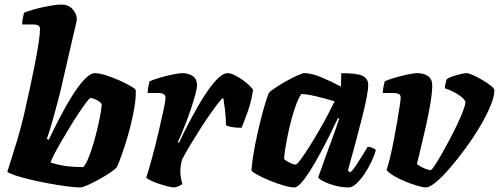

<svg xmlns="http://www.w3.org/2000/svg" viewBox="-20 -820 2183 840"><path d="M331 0Q307 0 270.5 -5Q234 -10 193 -17.5Q152 -25 114 -34Q76 -43 48.5 -52Q21 -61 12 -68Q16 -82 28 -119Q40 -156 55.5 -207.5Q71 -259 84 -314Q97 -370 109.5 -428Q122 -486 132.5 -539Q143 -592 149 -632.5Q155 -673 155 -692Q155 -705 147 -709Q139 -713 125 -713H77Q77 -727 80 -741.5Q83 -756 85 -764Q100 -771 131 -779.5Q162 -788 195 -794Q228 -800 250 -800Q279 -800 297.5 -780Q316 -760 316 -734Q316 -730 311.5 -711.5Q307 -693 301 -667L256 -472Q245 -422 232 -372.5Q219 -323 207 -281.5Q195 -240 185 -213L193 -208Q214 -252 240 -302.5Q266 -353 294 -398Q322 -443 348.5 -471.5Q375 -500 396 -500Q413 -500 442 -491Q471 -482 500.5 -469Q530 -456 551.5 -443.5Q573 -431 574 -425Q575 -390 567.5 -347Q560 -304 548.5 -259.5Q537 -215 524.5 -177.5Q512 -140 502.5 -115.5Q493 -91 490 -87Q484 -80 463 -65.5Q442 -51 415 -36Q388 -21 364.5 -10.5Q341 0 331 0ZM344 -89Q355 -100 366.5 -127.5Q378 -155 388.5 -191Q399 -227 407.5 -263Q416 -299 420.5 -326.5Q425 -354 425 -365Q417 -376 401.5 -383.5Q386 -391 376 -391Q372 -391 358.5 -373.5Q345 -356 326 -327.5Q307 -299 286.5 -265.5Q266 -232 247.5 -200Q229 -168 216.5 -143.5Q204 -119 201 -109Q248 -95 280.5 -92Q313 -89 344 -89Z M743 0Q732 0 712.5 -5Q693 -10 672.5 -17Q652 -24 637 -31.5Q622 -39 620 -44Q632 -80 646 -132Q660 -184 673 -239Q686 -294 695 -337Q700 -359 702 -372Q704 -385 704 -393Q704 -413 673 -413H626Q626 -426 629 -441Q632 -456 634 -464Q648 -471 677 -479.5Q706 -488 734.5 -494Q763 -500 777 -500Q805 -500 823.5 -487Q842 -474 842 -448Q842 -435 835 -408.5Q828 -382 817.5 -350Q807 -318 795 -287Q783 -256 773 -232Q763 -208 758 -199L763 -195Q779 -230 800 -270.5Q821 -311 844 -351.5Q867 -392 890.5 -425.5Q914 -459 936 -479.5Q958 -500 975 -500Q989 -500 1007 -491Q1025 -482 1042.5 -469.5Q1060 -457 1072.5 -444.5Q1085 -432 1087 -426Q1079 -374 1064 -332Q1049 -290 1037 -261Q1008 -261 992 -264.5Q976 -268 969 -272Q968 -312 963.5 -346Q959 -380 957 -391Q952 -391 937 -372Q922 -353 900.5 -322.5Q879 -292 856 -256Q833 -220 812 -185Q791 -150 777 -123Q769 -96 769 -69Q769 -45 778 -15Q771 -10 761 -5.5Q751 -1 743 0Z M1268 0Q1250 0 1219.5 -9Q1189 -18 1157.5 -31Q1126 -44 1104 -56.5Q1082 -69 1080 -75Q1083 -112 1090.5 -155.5Q1098 -199 1108 -243Q1118 -287 1128 -324Q1138 -361 1146 -385.5Q1154 -410 1157 -414Q1162 -421 1183 -435Q1204 -449 1230.5 -464Q1257 -479 1280 -489.5Q1303 -500 1313 -500Q1342 -500 1385.5 -482Q1429 -464 1472 -441L1473 -500Q1544 -500 1567.5 -487.5Q1591 -475 1591 -448Q1591 -413 1567 -317Q1543 -221 1502 -73L1513 -66Q1524 -76 1537.5 -96Q1551 -116 1565 -139Q1579 -162 1589 -178Q1598 -178 1610 -173Q1622 -168 1624 -163Q1619 -142 1606 -114.5Q1593 -87 1575.5 -60.5Q1558 -34 1539.5 -17Q1521 0 1505 0Q1476 0 1446 -8Q1416 -16 1395.5 -26.5Q1375 -37 1372 -44L1420 -177Q1427 -196 1433 -212.5Q1439 -229 1446.5 -249.5Q1454 -270 1464 -301L1459 -304Q1443 -270 1422.5 -229Q1402 -188 1380 -147.5Q1358 -107 1337 -73.5Q1316 -40 1298 -20Q1280 0 1268 0ZM1273 -100Q1279 -100 1295 -121.5Q1311 -143 1332.5 -177Q1354 -211 1376 -249Q1398 -287 1416 -321.5Q1434 -356 1444 -377Q1391 -392 1360 -399.5Q1329 -407 1299 -409Q1289 -397 1278 -369Q1267 -341 1257 -304.5Q1247 -268 1239.5 -231.5Q1232 -195 1227.5 -166Q1223 -137 1223 -124Q1233 -115 1248.5 -107.5Q1264 -100 1273 -100Z M1844 0Q1831 0 1807 -7Q1783 -14 1755.5 -25Q1728 -36 1705 -49.5Q1682 -63 1671 -76Q1678 -95 1686.5 -130.5Q1695 -166 1703 -208Q1711 -250 1718 -290Q1725 -330 1729 -358Q1733 -386 1733 -393Q1733 -405 1724.5 -409Q1716 -413 1702 -413H1655Q1655 -427 1658 -441.5Q1661 -456 1663 -464Q1677 -471 1705.5 -479.5Q1734 -488 1762.5 -494Q1791 -500 1805 -500Q1834 -500 1852.5 -487Q1871 -474 1871 -447Q1871 -415 1863 -367.5Q1855 -320 1843.5 -268.5Q1832 -217 1821 -172.5Q1810 -128 1804 -102Q1822 -89 1838.5 -82.5Q1855 -76 1865 -76Q1868 -76 1880.5 -94Q1893 -112 1910 -142Q1927 -172 1945.5 -206.5Q1964 -241 1980 -275Q1996 -309 2006 -335Q2016 -361 2016 -373Q2016 -384 1990 -402.5Q1964 -421 1926 -434Q1926 -442 1929.5 -456.5Q1933 -471 1935 -474Q1943 -480 1960.5 -486Q1978 -492 1996 -496Q2014 -500 2021 -500Q2031 -500 2050.5 -491Q2070 -482 2091.5 -469.5Q2113 -457 2128 -444.5Q2143 -432 2143 -426Q2143 -398 2125.5 -356Q2108 -314 2079.5 -266Q2051 -218 2016.5 -171Q1982 -124 1948.5 -85Q1915 -46 1887 -23Q1859 0 1844 0Z"/></svg>

Font: Texturina Black
Style: Italic
Weight: 900
Italic angle: -11°
Designer: Guillermo Torres Carreño
Foundry: Omnibus-Type
Version: Version 1.002; ttfautohint (v1.8.3)